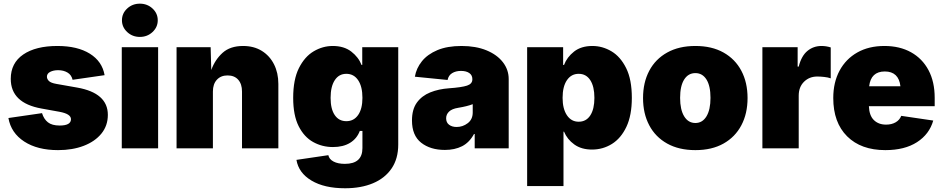

<svg xmlns="http://www.w3.org/2000/svg" viewBox="-20 -801 5097 1037"><path d="M293.5 9.8Q182.1 9.8 110.8 -36.6Q39.6 -83 25.4 -163.6L207 -189.9Q216.8 -157.7 238.8 -140.4Q260.7 -123 302.2 -123Q363.3 -123 363.3 -157.2Q363.3 -186 300.8 -197.3L204.1 -214.8Q38.1 -244.6 38.1 -375Q38.1 -460.4 105.5 -506.6Q172.9 -552.7 290 -552.7Q398.4 -552.7 465.3 -511Q532.2 -469.2 544.9 -395L372.1 -370.1Q365.7 -397 344.2 -409.4Q322.8 -421.9 293.9 -421.9Q268.6 -421.9 251 -412.8Q233.4 -403.8 233.4 -386.7Q233.4 -374.5 243.9 -363.8Q254.4 -353 285.2 -347.7L396.5 -328.1Q562.5 -298.8 562.5 -180.7Q562.5 -122.1 527.6 -79.3Q492.7 -36.6 432.1 -13.4Q371.6 9.8 293.5 9.8Z M637.7 0V-545.9H834V0ZM735.4 -601.6Q695.3 -601.6 667 -627.9Q638.7 -654.3 638.7 -691.4Q638.7 -729 667 -755.1Q695.3 -781.2 735.4 -781.2Q775.4 -781.2 803.7 -755.1Q832 -729 832 -691.4Q832 -654.3 803.7 -627.9Q775.4 -601.6 735.4 -601.6Z M1129.9 -306.6V0H933.6V-545.9H1117.7L1121.1 -422.9Q1141.1 -478.5 1182.1 -515.6Q1223.1 -552.7 1293 -552.7Q1351.1 -552.7 1393.8 -526.4Q1436.5 -500 1460 -453.6Q1483.4 -407.2 1483.4 -347.7V0H1287.1V-306.6Q1287.1 -347.2 1266.6 -370.4Q1246.1 -393.6 1209 -393.6Q1172.9 -393.6 1151.4 -370.4Q1129.9 -347.2 1129.9 -306.6Z M1843.8 215.8Q1731.9 215.8 1662.4 174.3Q1592.8 132.8 1581.1 62.5L1753.4 37.1Q1757.8 59.1 1781.5 71.5Q1805.2 84 1842.8 84Q1937.5 84 1937.5 -1V-93.8H1923.3Q1907.7 -52.2 1870.6 -29.5Q1833.5 -6.8 1778.3 -6.8Q1720.2 -6.8 1671.4 -33.9Q1622.6 -61 1593 -119.6Q1563.5 -178.2 1563.5 -272.5Q1563.5 -371.6 1594.5 -433.3Q1625.5 -495.1 1674.3 -523.9Q1723.1 -552.7 1777.3 -552.7Q1837.9 -552.7 1877.2 -522.5Q1916.5 -492.2 1932.6 -450.2H1936.5V-545.9H2130.9V-20.5Q2130.9 56.2 2095 108.9Q2059.1 161.6 1994.6 188.7Q1930.2 215.8 1843.8 215.8ZM1850.6 -146.5Q1891.1 -146.5 1914.3 -179.9Q1937.5 -213.4 1937.5 -272.5Q1937.5 -333.5 1914.3 -367.9Q1891.1 -402.3 1850.6 -402.3Q1810.5 -402.3 1788.1 -367.9Q1765.6 -333.5 1765.6 -272.5Q1765.6 -211.9 1788.1 -179.2Q1810.5 -146.5 1850.6 -146.5Z M2382.8 8.8Q2304.2 8.8 2254.6 -30.3Q2205.1 -69.3 2205.1 -150.4Q2205.1 -210.4 2231.7 -247.1Q2258.3 -283.7 2303.7 -302Q2349.1 -320.3 2405.3 -324.2Q2473.6 -329.1 2502.4 -338.6Q2531.2 -348.1 2531.2 -372.1V-374Q2531.2 -395 2514.6 -406.5Q2498 -418 2469.7 -418Q2441.9 -418 2422.1 -406Q2402.3 -394 2397.5 -369.1L2220.7 -386.7Q2228.5 -432.6 2258.8 -470.2Q2289.1 -507.8 2342.5 -530.3Q2396 -552.7 2472.7 -552.7Q2550.3 -552.7 2607.7 -529.1Q2665 -505.4 2696.3 -464.8Q2727.5 -424.3 2727.5 -374V0H2543.9V-77.1H2540Q2515.1 -31.2 2475.6 -11.2Q2436 8.8 2382.8 8.8ZM2446.3 -115.2Q2479.5 -115.2 2506.3 -135.7Q2533.2 -156.2 2533.2 -193.4V-238.3Q2502.9 -226.6 2455.1 -218.8Q2420.9 -213.4 2405.3 -198.2Q2389.6 -183.1 2389.6 -162.1Q2389.6 -139.2 2405.5 -127.2Q2421.4 -115.2 2446.3 -115.2Z M2827.1 204.1V-545.9H3021.5V-450.2H3026.4Q3042 -492.2 3080.6 -522.5Q3119.1 -552.7 3179.7 -552.7Q3233.9 -552.7 3282.5 -523.9Q3331.1 -495.1 3361.8 -433.3Q3392.6 -371.6 3392.6 -272.5Q3392.6 -178.2 3363.3 -116.2Q3334 -54.2 3285.2 -23.7Q3236.3 6.8 3177.7 6.8Q3120.1 6.8 3081.8 -20.8Q3043.5 -48.3 3026.4 -89.8H3023.4V204.1ZM3105.5 -143.6Q3146 -143.6 3168.2 -177.7Q3190.4 -211.9 3190.4 -272.5Q3190.4 -333.5 3168.2 -367.9Q3146 -402.3 3105.5 -402.3Q3065.4 -402.3 3042 -367.9Q3018.6 -333.5 3018.6 -272.5Q3018.6 -213.4 3042 -178.5Q3065.4 -143.6 3105.5 -143.6Z M3735.8 9.8Q3647 9.8 3583.5 -25.6Q3520 -61 3486.6 -124.3Q3453.1 -187.5 3453.1 -271.5Q3453.1 -355.5 3486.6 -418.7Q3520 -481.9 3583.5 -517.3Q3647 -552.7 3735.8 -552.7Q3824.7 -552.7 3887.7 -517.3Q3950.7 -481.9 3984.1 -418.7Q4017.6 -355.5 4017.6 -271.5Q4017.6 -187.5 3984.1 -124.3Q3950.7 -61 3887.7 -25.6Q3824.7 9.8 3735.8 9.8ZM3735.8 -136.7Q3773.9 -136.7 3795.7 -172.6Q3817.4 -208.5 3817.4 -272.5Q3817.4 -336.9 3795.7 -371.6Q3773.9 -406.2 3735.8 -406.2Q3697.3 -406.2 3675.3 -371.6Q3653.3 -336.9 3653.3 -272.5Q3653.3 -208.5 3675.3 -172.6Q3697.3 -136.7 3735.8 -136.7Z M4097.7 0V-545.9H4288.1V-441.4H4293.9Q4308.6 -499.5 4341.1 -526.1Q4373.5 -552.7 4417 -552.7Q4441.9 -552.7 4466.8 -544.9V-377.9Q4452.1 -383.3 4430.9 -385.5Q4409.7 -387.7 4394.5 -387.7Q4351.1 -387.7 4322.5 -359.4Q4293.9 -331.1 4293.9 -284.2V0Z M4761.7 9.8Q4630.4 9.8 4555.4 -64.7Q4480.5 -139.2 4480.5 -271.5Q4480.5 -356 4514.4 -419.2Q4548.3 -482.4 4610.4 -517.6Q4672.4 -552.7 4756.8 -552.7Q4839.4 -552.7 4900.4 -518.8Q4961.4 -484.9 4994.9 -422.1Q5028.3 -359.4 5028.3 -272.5V-227.5H4672.9Q4674.8 -176.8 4700 -152.3Q4725.1 -127.9 4765.6 -127.9Q4795.9 -127.9 4817.4 -140.4Q4838.9 -152.8 4847.7 -175.3L5020.5 -149.9Q4999.5 -76.2 4932.9 -33.2Q4866.2 9.8 4761.7 9.8ZM4674.3 -335H4843.3Q4834 -415 4758.8 -415Q4683.6 -415 4674.3 -335Z"/></svg>

Font: Inter Black
Style: Regular
Weight: 900
Designer: Rasmus Andersson
Foundry: rsms
Version: Version 4.000;git-a52131595